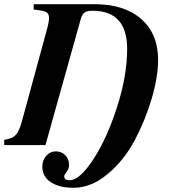

<svg xmlns="http://www.w3.org/2000/svg" viewBox="-66 -689 808 912"><path d="M94 -669H384Q525 -669 605 -598.5Q685 -528 685 -405Q685 -324 654.5 -220.5Q624 -117 573.5 -22Q523 73 445 138Q367 203 283 203Q216 203 175.5 176.5Q135 150 135 102Q135 72 153.5 51Q172 30 199 30Q226 30 244 48Q262 66 262 95Q262 112 250.5 127Q239 142 239 149Q239 167 266 167Q312 167 376.5 69Q441 -29 489.5 -179Q538 -329 538 -457Q538 -638 373 -638Q348 -638 336 -629.5Q324 -621 318 -600L150 0H-46V-25Q-9 -30 7.5 -46.5Q24 -63 37 -109L152 -531Q167 -584 167 -602Q167 -620 158.5 -628Q150 -636 128 -639L94 -644Z"/></svg>

Font: STIX
Style: Bold Italic
Weight: 700
Italic angle: -16.33°
Designer: MicroPress Inc., with final additions and corrections provided by Coen Hoffman, Elsevier (retired)
Version: Version 1.1.1